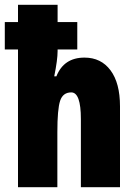

<svg xmlns="http://www.w3.org/2000/svg" viewBox="-29 -780 567 800"><path d="M46 -760V-688H-9V-574H46V0H210V-230Q210 -325 221.5 -360Q233 -395 268 -395Q308 -395 308 -284V0H471V-337Q471 -434 431.5 -487Q392 -540 323 -540Q237 -540 206 -462H197Q211 -531 211 -567V-574H293V-688H211V-760Z"/></svg>

Font: Noto Sans Display Condensed Black
Style: Regular
Weight: 900
Width: 3
Designer: Monotype Design team
Foundry: Monotype Imaging Inc.
Version: 1.000